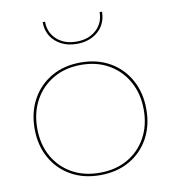

<svg xmlns="http://www.w3.org/2000/svg" viewBox="-84 -826 818 908"><g transform="rotate(-10 325.0 -372.0)"><path d="M324.5 8Q245 8 184.8 -26.2Q124.5 -60.5 90.5 -121.2Q56.5 -182 56.5 -261.5Q56.5 -340.5 90.2 -402Q124 -463.5 184.5 -498.2Q245 -533 325 -533Q404.5 -533 465 -498.2Q525.5 -463.5 559.2 -402Q593 -340.5 593 -261.5Q593 -182 559.2 -121.2Q525.5 -60.5 465 -26.2Q404.5 8 324.5 8ZM324.5 -3.5Q401 -3.5 458.5 -36.2Q516 -69 548.2 -127.2Q580.5 -185.5 580.5 -261.5Q580.5 -337 548.2 -395.8Q516 -454.5 458.5 -488Q401 -521.5 324.5 -521.5Q248.5 -521.5 191 -488Q133.5 -454.5 101.2 -395.8Q69 -337 69 -261.5Q69 -185.5 101.2 -127.2Q133.5 -69 191 -36.2Q248.5 -3.5 324.5 -3.5ZM466.5 -752Q466.5 -713.5 448.5 -684.5Q430.5 -655.5 398.2 -639Q366 -622.5 324 -622.5Q282 -622.5 249.8 -639Q217.5 -655.5 199.5 -684.5Q181.5 -713.5 181.5 -752H193Q193 -699.5 229.5 -666.5Q266 -633.5 324 -633.5Q382 -633.5 418.5 -666.5Q455 -699.5 455 -752Z"/></g></svg>

Font: Hepta Slab ExtraLight Thin
Style: Regular
Weight: 250
Version: Version 1.102